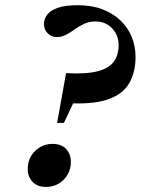

<svg xmlns="http://www.w3.org/2000/svg" viewBox="-20 -708 541 738"><path d="M182 -155Q216 -155 234.2 -135.2Q252.5 -115.5 252.5 -86Q252.5 -59 239.8 -37Q227 -15 205.5 -2.2Q184 10.5 157 10.5Q123.5 10.5 105 -9.2Q86.5 -29 86.5 -58.5Q86.5 -86 99.2 -107.8Q112 -129.5 133.8 -142.2Q155.5 -155 182 -155ZM278.5 -688Q332.5 -688 373.8 -672.2Q415 -656.5 443.5 -629Q472 -601.5 486.5 -565.8Q501 -530 501 -489.5Q501 -428.5 475.5 -386.2Q450 -344 391.2 -324.8Q332.5 -305.5 233.5 -312L299.5 -391.5L225.5 -235.5H199.5L234 -427Q310 -422.5 354 -433.8Q398 -445 417 -470.5Q436 -496 436 -535Q436 -560.5 424.5 -581Q413 -601.5 393 -613.5Q373 -625.5 348 -625.5Q323 -625.5 303.5 -616.5Q284 -607.5 267.5 -595.5Q251 -583.5 234.5 -574.5Q218 -565.5 198.5 -565.5Q178 -565.5 163.5 -579.8Q149 -594 149 -616Q149 -635.5 161.8 -652Q174.5 -668.5 203 -678.2Q231.5 -688 278.5 -688Z"/></svg>

Font: Newsreader 24pt
Style: Bold Italic
Weight: 700
Italic angle: -17°
Designer: Hugues Gentile
Foundry: Production Type
Version: Version 1.003